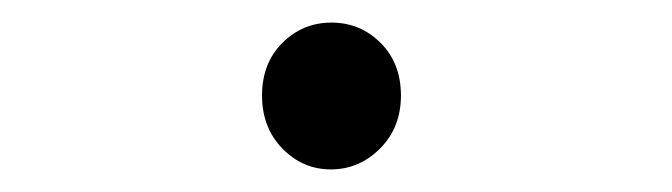

<svg xmlns="http://www.w3.org/2000/svg" viewBox="-20 -447 595 170"><path d="M273 -297Q248 -297 230 -315.5Q212 -334 212 -362.5Q212 -391 230 -409Q248 -427 273.5 -427Q299 -427 317 -409Q335 -391 335 -362.5Q335 -334 316.5 -315.5Q298 -297 273 -297Z"/></svg>

Font: Resource Han Rounded JP Normal
Style: Regular
Weight: 350
Designer: Cyano Hao (round all glyphs); Ryoko NISHIZUKA 西塚涼子 (kana, bopomofo & ideographs); Paul D. Hunt (Latin, Greek & Cyrillic)
Foundry: Cyano Hao
Version: 0.990